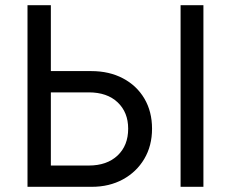

<svg xmlns="http://www.w3.org/2000/svg" viewBox="-20 -720 890 740"><path d="M86 0V-700H176V-446H332Q401 -446 454 -418Q507 -390 536.5 -340Q566 -290 566 -224Q566 -158 536 -107.5Q506 -57 453.5 -28.5Q401 0 334 0ZM322 -364H176V-82H322Q392 -82 433 -120.5Q474 -159 474 -224Q474 -287 433.5 -325.5Q393 -364 322 -364ZM676 0V-700H764V0Z"/></svg>

Font: Liter
Style: Regular
Weight: 400
Designer: Anton Skugarov
Foundry: skugi
Version: Version 1.004; ttfautohint (v1.8.4.7-5d5b)